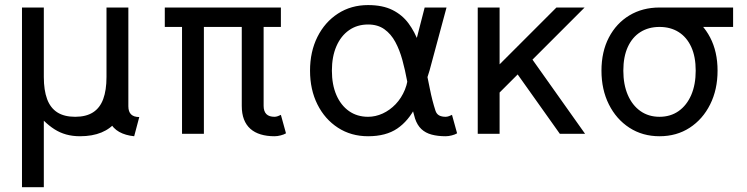

<svg xmlns="http://www.w3.org/2000/svg" viewBox="-20 -538 3002 772"><path d="M519.5 9.8Q484.4 6.3 459.5 -7.6Q434.6 -21.5 421.4 -47.4Q408.2 -73.2 408.2 -110.8V-139.6L496.1 -228.5V-110.8Q496.1 -88.9 507.1 -78.1Q518.1 -67.4 540 -67.4ZM408.2 -507.8H496.1V-228.5Q496.1 -111.3 448.5 -50.8Q400.9 9.8 301.8 9.8Q271.5 9.8 246.1 2.7Q220.7 -4.4 199 -18.3Q177.2 -32.2 156.2 -52.7V214.8H68.4V-507.8H156.2V-228.5Q156.2 -175.3 169.4 -139.6Q182.6 -104 210.4 -86.2Q238.3 -68.4 282.2 -68.4Q326.2 -68.4 354 -86.2Q381.8 -104 395 -139.6Q408.2 -175.3 408.2 -228.5Z M711.9 -454.1V0H799.8V-454.1ZM1040 -454.6H952.1V-112.3Q952.1 -81.1 960.9 -58.1Q969.7 -35.2 986.8 -20Q1003.9 -4.9 1028.3 2.4Q1052.7 9.8 1084 9.8Q1095.7 9.8 1108.9 6.3Q1122.1 2.9 1129.9 -2L1109.4 -76.2Q1105 -73.7 1097.4 -71Q1089.8 -68.4 1084 -68.4Q1073.2 -68.4 1064.9 -71Q1056.6 -73.7 1051 -79.3Q1045.4 -85 1042.7 -93.3Q1040 -101.6 1040 -112.3ZM1109.4 -429.7V-507.8H642.6V-429.7Z M1460 -439.5Q1499 -439.5 1525.6 -420.4Q1552.2 -401.4 1569.6 -369.1Q1586.9 -336.9 1597.9 -296.6Q1608.9 -256.3 1616.7 -213.9Q1624.5 -171.4 1631.8 -131.6Q1639.2 -91.8 1648.9 -61Q1657.7 -34.7 1674.3 -19Q1690.9 -3.4 1715.6 3.2Q1740.2 9.8 1772 9.8Q1783.7 9.8 1796.9 6.3Q1810.1 2.9 1817.9 -2L1797.4 -76.2Q1793 -73.7 1785.4 -71Q1777.8 -68.4 1772 -68.4Q1755.9 -68.4 1745.6 -74Q1735.4 -79.6 1731 -92.8Q1717.8 -133.3 1708.5 -180.4Q1699.2 -227.5 1689.2 -275.1Q1679.2 -322.8 1663.6 -366.2Q1647.9 -409.7 1622.8 -443.8Q1597.7 -478 1558.1 -497.8Q1518.6 -517.6 1460 -517.6Q1391.6 -517.6 1338.9 -483.4Q1286.1 -449.2 1256.3 -389.6Q1226.6 -330.1 1226.6 -253.9Q1226.6 -177.7 1256.3 -118.2Q1286.1 -58.6 1338.9 -24.4Q1391.6 9.8 1460 9.8Q1531.7 9.8 1577.1 -21Q1622.6 -51.8 1652.3 -110.8Q1682.1 -169.9 1707 -253.9L1775.4 -507.8H1687.5L1622.1 -253.9Q1622.1 -211.9 1608.2 -177.7Q1594.2 -143.6 1570.8 -119.1Q1547.4 -94.7 1518.6 -81.5Q1489.7 -68.4 1460 -68.4Q1416 -68.4 1383.3 -91.3Q1350.6 -114.3 1332.5 -156Q1314.5 -197.8 1314.5 -253.9Q1314.5 -310.1 1332.5 -351.8Q1350.6 -393.6 1383.3 -416.5Q1416 -439.5 1460 -439.5Z M2036.1 -274.4 2231 0H2332.5L2089.4 -342.8ZM1988.8 -166 2330.6 -507.8Q2319.8 -507.8 2304.9 -507.8Q2290 -507.8 2273.9 -507.8Q2257.8 -507.8 2243.2 -507.8Q2228.5 -507.8 2217.3 -507.8L1988.8 -279.3V-507.8H1900.9V0H1988.8Z M2927.7 -507.8H2631.8V-429.7H2927.7ZM2486.3 -253.9Q2486.3 -310.1 2504.4 -349.4Q2522.5 -388.7 2555.2 -409.2Q2587.9 -429.7 2631.8 -429.7Q2675.8 -429.7 2708.5 -409.2Q2741.2 -388.7 2759.3 -349.4Q2777.3 -310.1 2777.3 -253.9Q2777.3 -197.8 2759.3 -156Q2741.2 -114.3 2708.5 -91.3Q2675.8 -68.4 2631.8 -68.4Q2587.9 -68.4 2555.2 -91.3Q2522.5 -114.3 2504.4 -156Q2486.3 -197.8 2486.3 -253.9ZM2398.4 -253.9Q2398.4 -177.7 2428.2 -118.2Q2458 -58.6 2510.7 -24.4Q2563.5 9.8 2631.8 9.8Q2700.7 9.8 2753.2 -24.4Q2805.7 -58.6 2835.4 -118.2Q2865.2 -177.7 2865.2 -253.9Q2865.2 -330.1 2835.4 -387.2Q2805.7 -444.3 2753.2 -476.1Q2700.7 -507.8 2631.8 -507.8Q2563.5 -507.8 2510.7 -476.1Q2458 -444.3 2428.2 -387.2Q2398.4 -330.1 2398.4 -253.9Z"/></svg>

Font: Giphurs
Style: Regular
Weight: 400
Version: Version 2.010